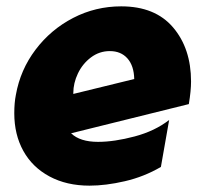

<svg xmlns="http://www.w3.org/2000/svg" viewBox="-20 -568 649 605"><path d="M289 -121Q232 -121 204 -148L575 -240Q582 -282 582 -311Q582 -415 525.5 -481.5Q469 -548 362 -548Q281 -548 210.5 -511.5Q140 -475 92 -411.5Q44 -348 30 -269Q25 -244 25 -211Q25 -144 53.5 -92.5Q82 -41 136 -12Q190 17 262 17Q313 17 373.5 3Q434 -11 487 -42L513 -190Q468 -155 404 -138Q340 -121 289 -121ZM326 -407Q361 -407 381.5 -384Q402 -361 403 -319L211 -272V-275Q211 -306 225.5 -336.5Q240 -367 266.5 -387Q293 -407 326 -407Z"/></svg>

Font: Geom Black
Style: Bold Italic
Weight: 900
Italic angle: -10°
Version: Version 1.102